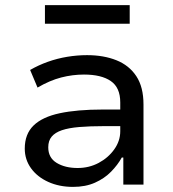

<svg xmlns="http://www.w3.org/2000/svg" viewBox="-20 -723 676 752"><path d="M266 9Q212 9 169 -10.5Q126 -30 101.5 -64Q77 -98 77 -141Q77 -198 111.5 -231.5Q146 -265 214 -279.5Q282 -294 382 -294H466V-229H388Q332 -229 290.5 -225.5Q249 -222 222.5 -213Q196 -204 182.5 -188Q169 -172 169 -146Q169 -105 202 -85Q235 -65 284 -65Q329 -65 366.5 -85Q404 -105 427.5 -138Q451 -171 451 -209V-322Q451 -380 414 -405.5Q377 -431 309 -431Q264 -431 219.5 -419.5Q175 -408 127 -380L98 -449Q131 -468 167.5 -481Q204 -494 243 -500.5Q282 -507 321 -507Q386 -507 436 -487Q486 -467 514 -424.5Q542 -382 542 -314V0H463V-106H457Q441 -77 415 -50.5Q389 -24 352 -7.5Q315 9 266 9ZM156 -630V-703H488V-630Z"/></svg>

Font: Nunito Sans 6pt
Style: Regular
Weight: 400
Version: Version 3.101;gftools[0.9.27]